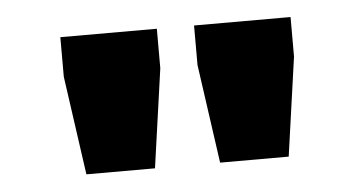

<svg xmlns="http://www.w3.org/2000/svg" viewBox="-31 -846 622 329"><g transform="rotate(-5 280.0 -681.0)"><path d="M82 -800V-732L106 -562H224L248 -732V-800ZM312 -732 336 -562H454L478 -732V-800H312Z"/></g></svg>

Font: Kreadon Extra Bold
Style: Regular
Weight: 800
Designer: kohakuno
Foundry: StudioGnu
Version: Version 1.000;Glyphs 3.1.2 (3151)